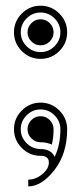

<svg xmlns="http://www.w3.org/2000/svg" viewBox="-20 -526 286 677"><path d="M56.9 -345.9Q29.3 -373.5 29.3 -412.1Q29.3 -450.7 56.9 -478.3Q84.5 -505.9 123 -505.9Q161.6 -505.9 189.2 -478.3Q216.8 -450.7 216.8 -412.1Q216.8 -373.5 189.2 -345.9Q161.6 -318.4 123 -318.4Q84.5 -318.4 56.9 -345.9ZM216.8 -70.3Q216.8 16.4 171.6 73.9Q126.5 131.3 79.6 131.3V107.4Q105.5 107.4 128.9 88.3Q152.3 69.1 152.3 46.9Q152.3 23.4 123 23.4Q84.5 23.4 56.9 -4.2Q29.3 -31.7 29.3 -70.3Q29.3 -108.9 56.9 -136.5Q84.5 -164.1 123 -164.1Q161.6 -164.1 189.2 -136.5Q216.8 -108.9 216.8 -70.3ZM73.9 -461.3Q53.2 -440.7 53.2 -412.1Q53.2 -383.5 73.9 -362.9Q94.5 -342.3 123 -342.3Q151.6 -342.3 172.2 -362.9Q192.9 -383.5 192.9 -412.1Q192.9 -440.7 172.2 -461.3Q151.6 -481.9 123 -481.9Q94.5 -481.9 73.9 -461.3ZM123 -0.5Q131.3 -0.5 138.2 1Q163.8 6.1 172.6 27.3Q192.9 -14.4 192.9 -70.3Q192.9 -98.9 172.2 -119.5Q151.6 -140.1 123 -140.1Q94.5 -140.1 73.9 -119.5Q53.2 -98.9 53.2 -70.3Q53.2 -41.7 73.9 -21.1Q94.5 -0.5 123 -0.5ZM90.7 -379.8Q77.1 -393.3 77.1 -412.1Q77.1 -430.9 90.7 -444.5Q104.2 -458 123 -458Q141.8 -458 155.4 -444.5Q168.9 -430.9 168.9 -412.1Q168.9 -393.3 155.4 -379.8Q141.8 -366.2 123 -366.2Q104.2 -366.2 90.7 -379.8ZM168.9 -70.3Q168.9 -41 162.8 -16.1Q154.1 -20.3 143.1 -22.5Q133.5 -24.4 123 -24.4Q104.2 -24.4 90.7 -38Q77.1 -51.5 77.1 -70.3Q77.1 -89.1 90.7 -102.7Q104.2 -116.2 123 -116.2Q141.8 -116.2 155.4 -102.7Q168.9 -89.1 168.9 -70.3Z"/></svg>

Font: itsadzokeS01
Style: Regular
Weight: 600
Width: 6
Version: Version 0.46